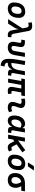

<svg xmlns="http://www.w3.org/2000/svg" viewBox="2404 -3240 1064 5913"><g transform="rotate(90 2936.5 -283.0)"><path d="M245.1 9.8C423.8 9.8 529.3 -118.2 529.3 -335C529.3 -456.1 459 -527.3 339.8 -527.3C161.1 -527.3 55.7 -397.5 55.7 -177.7C55.7 -60.1 126 9.8 245.1 9.8ZM266.6 -102.5C211.4 -102.5 179.2 -140.1 179.2 -203.6C179.2 -336.4 232.4 -415 321.8 -415C375 -415 405.8 -377.4 405.8 -314C405.8 -181.2 354 -102.5 266.6 -102.5Z M1061 9.8C1081.1 9.8 1098.6 8.3 1119.6 3.9L1126 -102.5C1109.4 -101.6 1100.1 -100.6 1095.2 -100.6C1055.2 -100.6 1032.2 -117.7 1021.5 -159.2L931.2 -639.6C913.6 -710.4 864.3 -742.2 780.3 -742.2C732.4 -742.2 697.3 -734.9 664.1 -724.6L682.1 -618.7C714.4 -627.4 737.3 -632.8 755.9 -632.8C793 -632.8 817.9 -615.2 828.1 -574.2L853.5 -440.9L568.4 0H706.5L814.9 -168.9C841.3 -211.4 870.6 -258.8 867.7 -309.1L877.9 -312L918.5 -98.1C938 -22.5 980 9.8 1061 9.8Z M1437 9.8C1572.3 9.8 1651.4 -59.6 1676.3 -200.2L1731.9 -517.6H1606L1550.8 -202.6C1539.1 -136.2 1508.3 -102.5 1456.5 -102.5C1406.7 -102.5 1385.7 -136.2 1397.5 -202.6L1424.3 -355.5C1444.3 -465.3 1397.9 -517.6 1280.8 -517.6H1219.7L1200.2 -406.7H1252.9C1293 -406.7 1304.2 -388.7 1295.4 -338.4L1271.5 -200.2C1248.5 -68.4 1310.1 9.8 1437 9.8Z M2001 229 2028.3 111.8 2010.3 108.9C1933.1 96.7 1913.1 71.3 1910.6 10.3C2029.3 11.7 2083 -37.6 2112.8 -114.7H2124C2115.7 -18.6 2158.7 5.9 2265.1 4.9L2296.4 4.4L2314.5 -96.2H2294.4C2240.2 -96.2 2222.7 -112.8 2230.5 -157.2L2294.4 -517.1H2171.9L2137.7 -325.2V-325.7C2114.3 -181.2 2043.5 -102.1 1947.3 -102.1H1917C1926.8 -204.6 1948.2 -335 1981.4 -513.2L1860.4 -527.3C1822.8 -335.4 1797.4 -189.9 1791.5 -48.3C1784.7 127.4 1843.3 219.2 1993.2 228.5Z M2778.8 9.8C2819.8 9.8 2840.8 6.8 2875 -2.9L2862.3 -109.4C2844.2 -105.5 2831.1 -102.5 2819.3 -102.5C2784.7 -102.5 2776.4 -123 2784.2 -168.5L2825.7 -406.7H2920.9L2939.9 -517.6H2416.5L2397 -406.7H2474.1L2402.3 0H2522.9L2594.7 -406.7H2705.1L2661.6 -161.6C2641.1 -43.5 2676.8 9.8 2778.8 9.8Z M3401.4 -129.4C3367.7 -109.9 3347.2 -102.5 3314.9 -102.5C3265.6 -102.5 3241.2 -124 3244.1 -166.5C3248.5 -231 3281.2 -278.8 3296.9 -345.2C3326.2 -465.3 3269.5 -527.3 3129.9 -527.3C3091.3 -527.3 3052.7 -524.4 3014.6 -513.7L3024.9 -404.3C3054.7 -412.1 3084.5 -415.5 3114.3 -415.5C3165 -415.5 3186 -392.6 3174.8 -349.1C3160.2 -290.5 3125 -224.1 3120.6 -153.3C3113.8 -46.4 3173.8 9.8 3295.9 9.8C3353 9.8 3395 -8.3 3435.1 -31.2Z M3922.9 -444.3H3915C3896 -490.7 3869.1 -522.5 3792.5 -522.5C3639.2 -522.5 3537.1 -387.2 3537.1 -184.1C3537.1 -60.5 3596.2 10.3 3699.7 10.3C3778.3 10.3 3841.3 -34.7 3876 -114.7H3888.7C3879.9 -27.3 3915.5 4.9 4020.5 4.9H4061L4078.6 -96.2H4059.6C4000 -96.2 3987.3 -113.3 3994.6 -154.8L4058.1 -517.6H3936ZM3818.4 -410.2C3866.2 -410.2 3892.6 -393.6 3910.6 -374.5L3901.9 -325.7C3877 -183.6 3813.5 -102.1 3731.4 -102.1C3686.5 -102.1 3660.2 -136.2 3660.2 -196.3C3660.2 -321.8 3723.6 -410.2 3818.4 -410.2Z M4128.4 0H4249.5L4276.4 -151.9L4328.6 -189.9L4385.7 -77.6C4418.5 -13.2 4461.4 9.8 4521.5 9.8C4566.4 9.8 4601.6 -1 4645 -28.3L4602.1 -123.5C4576.7 -108.4 4557.6 -102.5 4535.6 -102.5C4515.1 -102.5 4502 -113.8 4487.8 -140.6L4424.8 -260.7L4669.9 -439.9L4604.5 -529.3L4303.7 -306.2L4340.8 -517.6H4219.7Z M4932.6 9.8C5111.3 9.8 5216.8 -118.2 5216.8 -335C5216.8 -456.1 5146.5 -527.3 5027.3 -527.3C4848.6 -527.3 4743.2 -397.5 4743.2 -177.7C4743.2 -60.1 4813.5 9.8 4932.6 9.8ZM4954.1 -102.5C4898.9 -102.5 4866.7 -140.1 4866.7 -203.6C4866.7 -336.4 4919.9 -415 5009.3 -415C5062.5 -415 5093.3 -377.4 5093.3 -314C5093.3 -181.2 5041.5 -102.5 4954.1 -102.5ZM4981.9 -609.4H5101.6L5231 -794.9H5095.7Z M5524.9 9.8C5676.3 9.8 5763.2 -81.5 5763.2 -240.2C5763.2 -295.4 5746.1 -352.5 5710.4 -405.8H5853L5872.6 -519H5621.6C5433.1 -519 5308.6 -398.4 5308.6 -215.8C5308.6 -72.3 5387.2 9.8 5524.9 9.8ZM5583.5 -403.3C5622.6 -347.2 5639.6 -289.6 5639.6 -240.2C5639.6 -152.8 5600.6 -102.5 5532.2 -102.5C5468.8 -102.5 5432.1 -143.6 5432.1 -213.9C5432.1 -317.4 5491.2 -388.7 5583.5 -403.3Z"/></g></svg>

Font: Cascadia Code SemiBold
Style: Italic
Weight: 600
Italic angle: -10°
Monospace: yes
Designer: Aaron Bell
Foundry: Saja Typeworks
Version: Version 2404.023